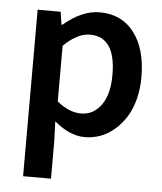

<svg xmlns="http://www.w3.org/2000/svg" viewBox="-51 -548 666 787"><g transform="rotate(5 282.0 -154.5)"><path d="M73.2 193.8V-491.2H168L175.8 -439H180.2Q254.9 -502.9 328.1 -502.9Q418.9 -502.9 470 -435.5Q521 -368.2 521 -252.9Q521 -203.6 509.8 -160.9Q498.5 -118.2 478.5 -86.9Q458.5 -55.7 431.9 -33Q405.3 -10.3 374.5 1Q343.8 12.2 311 12.2Q248.5 12.2 185.1 -42L188 40V193.8ZM287.1 -83Q337.9 -83 369.9 -127.2Q401.9 -171.4 401.9 -252Q401.9 -408.2 295.9 -408.2Q244.6 -408.2 188 -353V-124Q237.8 -83 287.1 -83Z"/></g></svg>

Font: Toshiba Sans Medium
Style: Regular
Weight: 500
Designer: Paul D. Hunt
Foundry: Toshiba Corporation
Version: Version 2.020;PS 2.0;hotconv 1.0.86;makeotf.lib2.5.63406